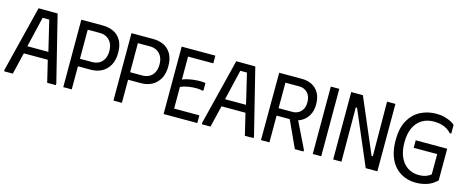

<svg xmlns="http://www.w3.org/2000/svg" viewBox="-40 -1313 4639 1926"><g transform="rotate(15 2279.0 -350.0)"><path d="M15 0V-18L185 -700L383 -699L552 -18V0H462L408 -225H159L105 0ZM175 -303H393L318 -618H249Z M629 0V-700H852Q916 -700 965 -676.5Q1014 -653 1043 -603Q1072 -553 1072 -475Q1072 -397 1042.5 -345Q1013 -293 963.5 -266.5Q914 -240 852 -240H717V0ZM717 -318H844Q883 -318 914 -334.5Q945 -351 963.5 -385Q982 -419 982 -469Q982 -518 963.5 -552Q945 -586 914 -603Q883 -620 844 -620H717Z M1150 0V-700H1373Q1437 -700 1486 -676.5Q1535 -653 1564 -603Q1593 -553 1593 -475Q1593 -397 1563.5 -345Q1534 -293 1484.5 -266.5Q1435 -240 1373 -240H1238V0ZM1238 -318H1365Q1404 -318 1435 -334.5Q1466 -351 1484.5 -385Q1503 -419 1503 -469Q1503 -518 1484.5 -552Q1466 -586 1435 -603Q1404 -620 1365 -620H1238Z M2021 -700V-620H1759V-382Q1792 -396 1833.5 -403.5Q1875 -411 1918 -413Q1961 -415 1996 -409V-333L1988 -327Q1961 -335 1920.5 -335Q1880 -335 1837 -328Q1794 -321 1759 -305V-80H2021V0H1671V-700Z M2068 0V-18L2238 -700L2436 -699L2605 -18V0H2515L2461 -225H2212L2158 0ZM2228 -303H2446L2371 -618H2302Z M2684 -700H2770V0H2682ZM2920 -700Q2979 -700 3025 -676.5Q3071 -653 3097.5 -606Q3124 -559 3124 -489Q3124 -421 3096.5 -374Q3069 -327 3024 -302.5Q2979 -278 2926 -278H2715V-700ZM2764 -355H2913Q2947 -355 2974 -370Q3001 -385 3017.5 -414.5Q3034 -444 3034 -485Q3034 -530 3017.5 -560Q3001 -590 2974 -605Q2947 -620 2913 -620H2764ZM2884 -327 2967 -338 3124 -16V0H3034Z M3220 -700H3308V0H3220Z M3804 -700H3891V0H3770L3529 -563H3516L3518 0H3432V-700H3553L3795 -134H3808Z M3987 -350Q3987 -475 4031.5 -554.5Q4076 -634 4150.5 -672.5Q4225 -711 4315 -711Q4364 -711 4403 -700Q4442 -689 4469.5 -674.5Q4497 -660 4509 -647V-557H4493Q4478 -576 4452.5 -592.5Q4427 -609 4392.5 -619Q4358 -629 4313 -629Q4241 -629 4188 -596.5Q4135 -564 4106.5 -502Q4078 -440 4078 -351Q4078 -263 4105.5 -200.5Q4133 -138 4183.5 -104.5Q4234 -71 4300 -71Q4347 -71 4380 -84.5Q4413 -98 4426 -113V-322H4182V-400H4509V-71Q4466 -28 4410.5 -8.5Q4355 11 4290 11Q4229 11 4174.5 -10.5Q4120 -32 4077.5 -76Q4035 -120 4011 -188.5Q3987 -257 3987 -350Z"/></g></svg>

Font: Phudu
Style: Regular
Weight: 400
Version: Version 1.005;gftools[0.9.23]